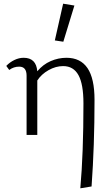

<svg xmlns="http://www.w3.org/2000/svg" viewBox="-20 -731 596 1040"><path d="M492 -190Q492 57 476 279L415 289Q432 101 432 -171Q432 -275 405 -324Q378 -373 322 -373Q282 -373 243 -351Q204 -329 182 -295V0H124V-321Q124 -370 84 -370Q54 -370 30 -352L14 -374Q33 -394 58 -406Q83 -418 108 -418Q176 -418 182 -345Q213 -382 254.5 -400Q296 -418 340 -418Q416 -418 454 -362Q492 -306 492 -190ZM277 -512 322 -711 383 -701 323 -505Z"/></svg>

Font: Ysabeau Semilight
Style: Regular
Weight: 300
Designer: Christian Thalmann (Catharsis Fonts)
Version: Version 0.003